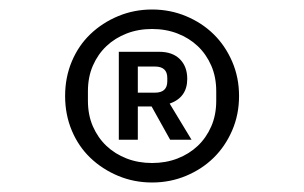

<svg xmlns="http://www.w3.org/2000/svg" viewBox="-20 -730 640 404"><path d="M117 -528Q117 -567 131 -600.5Q145 -634 170 -658Q195 -682 228.5 -696Q262 -710 300 -710Q338 -710 371.5 -696Q405 -682 429.5 -658Q454 -634 468.5 -600.5Q483 -567 483 -528Q483 -489 468.5 -455.5Q454 -422 429.5 -398Q405 -374 371.5 -360Q338 -346 300 -346Q262 -346 228.5 -360Q195 -374 170 -398Q145 -422 131 -455.5Q117 -489 117 -528ZM435 -518V-538Q435 -568 424.5 -592Q414 -616 396 -633Q378 -650 353.5 -659.5Q329 -669 300 -669Q271 -669 246.5 -659.5Q222 -650 204 -633Q186 -616 175.5 -592Q165 -568 165 -538V-518Q165 -488 175.5 -464Q186 -440 204 -423Q222 -406 246.5 -396.5Q271 -387 300 -387Q329 -387 353.5 -396.5Q378 -406 396 -423Q414 -440 424.5 -464Q435 -488 435 -518ZM270 -436H230V-621H315Q343 -621 358.5 -605.5Q374 -590 374 -564Q374 -525 337 -512L383 -436H338L299 -506H270ZM306 -535Q332 -535 332 -559V-566Q332 -590 306 -590H270V-535Z"/></svg>

Font: IBM Plaex Mono
Style: Regular
Weight: 400
Designer: Mike Abbink, Paul van der Laan, Pieter van Rosmalen
Foundry: Bold Monday
Version: Version 2.003